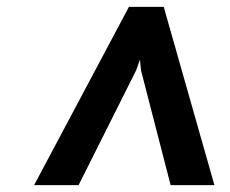

<svg xmlns="http://www.w3.org/2000/svg" viewBox="-20 -747 668 557"><path d="M79 -210 354 -727H455L602 -210H475L389 -543L386 -574L375 -543L208 -210Z"/></svg>

Font: Expletus Sans
Style: Bold Italic
Weight: 700
Italic angle: -7°
Version: Version 7.500